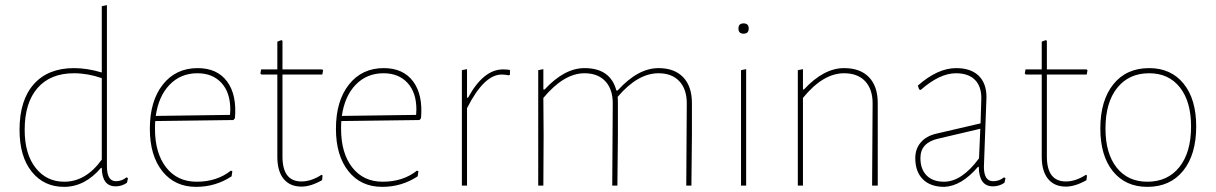

<svg xmlns="http://www.w3.org/2000/svg" viewBox="-20 -722 4732 747"><path d="M396 -702V-75Q396 -17 431 -17Q454 -17 472 -32L478 -29L474 -11Q454 3 430 3Q377 3 376 -69H373Q310 5 229 5Q151 5 103.5 -54Q56 -113 56 -217Q56 -332 111.5 -394.5Q167 -457 268 -457Q319 -457 376 -440V-698ZM268 -437Q176 -437 126 -379.5Q76 -322 76 -217Q76 -123 118.5 -69Q161 -15 230 -15Q314 -15 376 -101V-418Q321 -437 268 -437Z M743 5Q660 5 611.5 -56Q563 -117 563 -221Q563 -329 613.5 -393Q664 -457 749 -457Q825 -457 863.5 -405Q902 -353 894 -262L888 -255L584 -251Q583 -242 583 -221Q583 -126 626.5 -70.5Q670 -15 745 -15Q824 -15 878 -58L884 -56L881 -36Q819 5 743 5ZM748 -437Q683 -437 640 -392.5Q597 -348 586 -271L875 -275L876 -296Q876 -362 841.5 -399.5Q807 -437 748 -437Z M1153 4Q1108 4 1083.5 -26Q1059 -56 1059 -112V-432H997L993 -436L996 -452H1059V-560L1075 -566L1079 -563V-452H1234L1237 -448L1234 -432H1079V-113Q1079 -16 1153 -16Q1191 -16 1231 -42L1235 -39L1233 -21Q1189 4 1153 4Z M1467 5Q1384 5 1335.5 -56Q1287 -117 1287 -221Q1287 -329 1337.5 -393Q1388 -457 1473 -457Q1549 -457 1587.5 -405Q1626 -353 1618 -262L1612 -255L1308 -251Q1307 -242 1307 -221Q1307 -126 1350.5 -70.5Q1394 -15 1469 -15Q1548 -15 1602 -58L1608 -56L1605 -36Q1543 5 1467 5ZM1472 -437Q1407 -437 1364 -392.5Q1321 -348 1310 -271L1599 -275L1600 -296Q1600 -362 1565.5 -399.5Q1531 -437 1472 -437Z M1797 -453V-342H1801Q1861 -452 1937 -452Q1950 -452 1964 -450V-431L1959 -429Q1944 -432 1932 -432Q1863 -432 1797 -301V0H1777V-449Z M2094 -453V-374H2099Q2176 -457 2254 -457Q2355 -457 2378 -370H2383Q2462 -457 2542 -457Q2604 -457 2638 -421.5Q2672 -386 2672 -321V-194L2670 0H2650L2652 -320Q2652 -375 2623 -406Q2594 -437 2542 -437Q2461 -437 2383 -345Q2384 -337 2384 -321V-194L2382 0H2362L2364 -320Q2364 -375 2335 -406Q2306 -437 2254 -437Q2174 -437 2094 -341L2095 -196L2094 0H2074V-449Z M2853 -611Q2853 -631 2873 -631Q2893 -631 2893 -611Q2893 -591 2873 -591Q2853 -591 2853 -611ZM2863 0V-449L2883 -453V0Z M3104 -453V-374H3108Q3185 -457 3264 -457Q3327 -457 3361 -421.5Q3395 -386 3395 -321V0H3373L3375 -320Q3375 -375 3346 -406Q3317 -437 3264 -437Q3182 -437 3104 -341V0H3084V-449Z M3700 -457Q3757 -457 3787.5 -427.5Q3818 -398 3818 -344Q3818 -332 3813 -209Q3808 -86 3808 -73Q3808 -17 3844 -17Q3868 -17 3886 -32L3892 -29L3888 -11Q3868 3 3843 3Q3789 3 3788 -73H3785Q3721 2 3654 5Q3600 5 3570.5 -24.5Q3541 -54 3541 -107Q3541 -143 3562.5 -168Q3584 -193 3623 -202L3795 -242L3798 -340Q3798 -387 3772.5 -412Q3747 -437 3699 -437Q3636 -437 3562 -372L3556 -374L3551 -389Q3628 -457 3700 -457ZM3794 -221 3628 -182Q3561 -166 3561 -107Q3561 -64 3585 -39.5Q3609 -15 3653 -15Q3722 -15 3789 -106Z M4127 4Q4082 4 4057.5 -26Q4033 -56 4033 -112V-432H3971L3967 -436L3970 -452H4033V-560L4049 -566L4053 -563V-452H4208L4211 -448L4208 -432H4053V-113Q4053 -16 4127 -16Q4165 -16 4205 -42L4209 -39L4207 -21Q4163 4 4127 4Z M4451 -457Q4536 -457 4585 -396.5Q4634 -336 4634 -230Q4634 -121 4583.5 -58Q4533 5 4444 5Q4359 5 4310 -55.5Q4261 -116 4261 -222Q4261 -331 4311.5 -394Q4362 -457 4451 -457ZM4451 -437Q4372 -437 4326.5 -380Q4281 -323 4281 -222Q4281 -125 4324.5 -70Q4368 -15 4444 -15Q4523 -15 4568.5 -72Q4614 -129 4614 -230Q4614 -327 4570.5 -382Q4527 -437 4451 -437Z"/></svg>

Font: Alegreya Sans Thin
Style: Regular
Weight: 100
Designer: Juan Pablo del Peral
Foundry: Huerta Tipografica
Version: Version 2.007